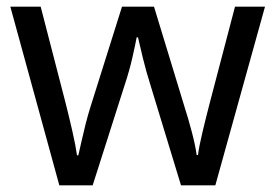

<svg xmlns="http://www.w3.org/2000/svg" viewBox="-20 -557 826 576"><path d="M431 -303Q418 -344 408.5 -383.5Q399 -423 394 -445H390Q386 -423 377 -383.5Q368 -344 354 -302L258 -1H158L11 -537H102L176 -251Q187 -208 197 -164Q207 -120 211 -91H215Q219 -108 224.5 -133Q230 -158 237 -185.5Q244 -213 251 -235L346 -537H442L534 -235Q545 -201 555.5 -161Q566 -121 570 -92H574Q577 -117 587.5 -161Q598 -205 610 -251L685 -537H775L626 -1H523Z"/></svg>

Font: Noto Sans Palmyrene
Style: Regular
Weight: 400
Designer: Monotype Design Team
Foundry: Monotype Imaging Inc.
Version: Version 2.001; ttfautohint (v1.8.4.7-5d5b)